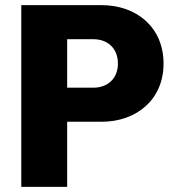

<svg xmlns="http://www.w3.org/2000/svg" viewBox="-20 -729 680 749"><path d="M63 0H242V-254H376C512 -254 618 -340 618 -481C618 -623 512 -709 376 -709H63ZM242 -387V-576H345C397 -576 440 -543 440 -481C440 -420 397 -387 345 -387Z"/></svg>

Font: MV Cash ExtraBold
Style: Regular
Weight: 800
Designer: Rodrigo Fuenzalida
Foundry: fragTYPE
Version: Version 1.100;Glyphs 3.1.2 (3151)